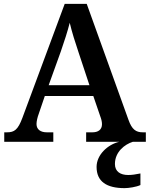

<svg xmlns="http://www.w3.org/2000/svg" viewBox="-20 -734 775 994"><path d="M2 0H256V-49H222C191 -49 169 -63 169 -92C169 -106 174 -127 180 -143L212 -237H463L499 -132C504 -119 508 -105 508 -91C508 -61 486 -49 459 -49H426V0H598C537 14 480 68 480 130C480 206 532 240 625 240C646 240 686 234 707 224V164C683 169 662 172 644 172C604 172 575 155 575 115C575 52 626 13 668 0H735V-49H719C684 -49 663 -63 645 -114L429 -714H315L96 -124C73 -62 54 -49 17 -49H2ZM232 -293 295 -468C313 -520 330 -572 341 -616C352 -569 370 -512 387 -462L443 -293Z"/></svg>

Font: Noto Serif Tamil SemiBold
Style: Italic
Weight: 600
Italic angle: -12°
Designer: Indian Type Foundry, Tom Grace, and the Monotype Design Team
Foundry: Monotype Imaging Inc.
Version: Version 2.003